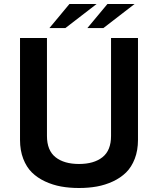

<svg xmlns="http://www.w3.org/2000/svg" viewBox="-20 -920 778 960"><path d="M214.8 -240.2Q214.8 -168 257.6 -134Q300.3 -100.1 375 -100.1Q449.7 -100.1 492.4 -134Q535.2 -168 535.2 -240.2V-730H669.9V-220.2Q669.9 -168 653.8 -126.2Q637.7 -84.5 610.4 -57.6Q583 -30.8 544.7 -12.9Q506.3 4.9 464.6 12.5Q422.9 20 375 20Q327.1 20 285.4 12.5Q243.7 4.9 205.3 -12.9Q167 -30.8 139.6 -57.6Q112.3 -84.5 96.2 -126.2Q80.1 -168 80.1 -220.2V-730H214.8ZM652.8 -899.9 497.1 -779.8H417L517.1 -899.9ZM462.9 -899.9 307.1 -779.8H227.1L327.1 -899.9Z"/></svg>

Font: Miedinger*
Style: Bold
Weight: 700
Version: Version 001.000